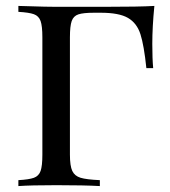

<svg xmlns="http://www.w3.org/2000/svg" viewBox="-20 -628 575 648"><path d="M494 -480Q494 -430 497 -398H474Q466 -475 454 -512.5Q442 -550 412 -567.5Q382 -585 320 -585H297Q261 -585 244.5 -579.5Q228 -574 222 -557Q216 -540 216 -502V-106Q216 -68 224 -51Q232 -34 252 -28Q272 -22 317 -20V0Q265 -3 170 -3Q84 -3 42 0V-20Q78 -22 94.5 -28Q111 -34 117 -51Q123 -68 123 -106V-502Q123 -540 117 -557Q111 -574 94.5 -580Q78 -586 42 -588V-608L78 -607Q136 -605 169 -605H232H332Q451 -605 501 -608Q494 -537 494 -480Z"/></svg>

Font: Playfair Display SC
Style: Regular
Weight: 400
Designer: Claus Eggers Sørensen
Foundry: Claus Eggers Sørensen
Version: Version 1.200; ttfautohint (v1.6)